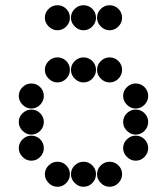

<svg xmlns="http://www.w3.org/2000/svg" viewBox="-20 -718 640 736"><path d="M152 -450Q152 -431 166.5 -416.5Q181 -402 200 -402Q220 -402 234 -416.5Q248 -431 248 -450Q248 -470 234 -484Q220 -498 200 -498Q181 -498 166.5 -484Q152 -470 152 -450ZM252 -450Q252 -431 266.5 -416.5Q281 -402 300 -402Q320 -402 334 -416.5Q348 -431 348 -450Q348 -470 334 -484Q320 -498 300 -498Q281 -498 266.5 -484Q252 -470 252 -450ZM352 -450Q352 -431 366.5 -416.5Q381 -402 400 -402Q420 -402 434 -416.5Q448 -431 448 -450Q448 -470 434 -484Q420 -498 400 -498Q381 -498 366.5 -484Q352 -470 352 -450ZM52 -350Q52 -331 66.5 -316.5Q81 -302 100 -302Q120 -302 134 -316.5Q148 -331 148 -350Q148 -370 134 -384Q120 -398 100 -398Q81 -398 66.5 -384Q52 -370 52 -350ZM452 -350Q452 -331 466.5 -316.5Q481 -302 500 -302Q520 -302 534 -316.5Q548 -331 548 -350Q548 -370 534 -384Q520 -398 500 -398Q481 -398 466.5 -384Q452 -370 452 -350ZM52 -250Q52 -231 66.5 -216.5Q81 -202 100 -202Q120 -202 134 -216.5Q148 -231 148 -250Q148 -270 134 -284Q120 -298 100 -298Q81 -298 66.5 -284Q52 -270 52 -250ZM452 -250Q452 -231 466.5 -216.5Q481 -202 500 -202Q520 -202 534 -216.5Q548 -231 548 -250Q548 -270 534 -284Q520 -298 500 -298Q481 -298 466.5 -284Q452 -270 452 -250ZM52 -150Q52 -131 66.5 -116.5Q81 -102 100 -102Q120 -102 134 -116.5Q148 -131 148 -150Q148 -170 134 -184Q120 -198 100 -198Q81 -198 66.5 -184Q52 -170 52 -150ZM452 -150Q452 -131 466.5 -116.5Q481 -102 500 -102Q520 -102 534 -116.5Q548 -131 548 -150Q548 -170 534 -184Q520 -198 500 -198Q481 -198 466.5 -184Q452 -170 452 -150ZM152 -50Q152 -31 166.5 -16.5Q181 -2 200 -2Q220 -2 234 -16.5Q248 -31 248 -50Q248 -70 234 -84Q220 -98 200 -98Q181 -98 166.5 -84Q152 -70 152 -50ZM252 -50Q252 -31 266.5 -16.5Q281 -2 300 -2Q320 -2 334 -16.5Q348 -31 348 -50Q348 -70 334 -84Q320 -98 300 -98Q281 -98 266.5 -84Q252 -70 252 -50ZM352 -50Q352 -31 366.5 -16.5Q381 -2 400 -2Q420 -2 434 -16.5Q448 -31 448 -50Q448 -70 434 -84Q420 -98 400 -98Q381 -98 366.5 -84Q352 -70 352 -50ZM152 -650Q152 -631 166.5 -616.5Q181 -602 200 -602Q220 -602 234 -616.5Q248 -631 248 -650Q248 -670 234 -684Q220 -698 200 -698Q181 -698 166.5 -684Q152 -670 152 -650ZM252 -650Q252 -631 266.5 -616.5Q281 -602 300 -602Q320 -602 334 -616.5Q348 -631 348 -650Q348 -670 334 -684Q320 -698 300 -698Q281 -698 266.5 -684Q252 -670 252 -650ZM352 -650Q352 -631 366.5 -616.5Q381 -602 400 -602Q420 -602 434 -616.5Q448 -631 448 -650Q448 -670 434 -684Q420 -698 400 -698Q381 -698 366.5 -684Q352 -670 352 -650Z"/></svg>

Font: Matrix Sans Print
Style: Regular
Weight: 400
Designer: Brad Neil
Version: Version 1.100